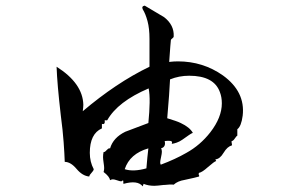

<svg xmlns="http://www.w3.org/2000/svg" viewBox="-20 -736 1040 682"><path d="M487 -74Q469 -97 419 -83Q418 -83 418 -87Q419 -94 416 -96Q415 -92 409 -92Q406 -92 396 -95.5Q386 -99 381 -99Q376 -99 371 -96Q369 -109 348 -125Q349 -129 349.5 -132Q350 -135 350 -139Q350 -145 348 -158Q346 -171 346 -178Q346 -183 346.5 -187.5Q347 -192 348 -196Q352 -195 358 -202Q361 -205 364 -207.5Q367 -210 371 -209Q382 -247 425 -268Q445 -276 466 -283.5Q487 -291 507 -299Q511 -340 511.5 -371Q512 -402 508 -422Q398 -375 361 -309Q361 -309 361 -309Q361 -308 352 -309Q354 -292 342 -296V-280Q299 -261 299 -193Q299 -161 313 -135Q312 -129 305 -122Q298 -115 297 -109Q273 -111 252 -136Q231 -161 210 -161Q209 -190 206 -231.5Q203 -273 196 -326Q183 -438 181 -499Q274 -440 276 -364Q276 -360 275.5 -354.5Q275 -349 274 -341Q333 -391 392 -430.5Q451 -470 511 -499V-598Q511 -635 504 -661Q497 -687 487 -703Q482 -714 494 -716L563 -675Q599 -647 597 -607Q597 -603 592.5 -600Q588 -597 587 -594Q586 -588 581 -516Q589 -517 596.5 -517.5Q604 -518 612 -518Q701 -518 772 -468Q852 -410 842 -325Q837 -287 823 -277V-254Q820 -253 814 -244Q808 -235 803 -235Q802 -233 803 -228Q805 -222 803 -219Q788 -216 774 -193Q761 -171 745 -170L748 -164Q742 -163 718 -142Q698 -124 687 -122Q685 -120 686 -115Q686 -114 687 -114Q688 -110 687 -109Q678 -106 636 -97Q611 -93 597 -80Q590 -81 582 -80.5Q574 -80 564 -79Q562 -79 561 -79Q537 -76 528 -76Q507 -76 490 -83ZM551 -151Q602 -170 642 -193Q691 -220 727 -266Q768 -319 768 -369Q768 -391 761 -409Q740 -467 652 -467Q616 -467 584 -454Q583 -431 580.5 -396.5Q578 -362 574 -316Q590 -311 602 -307Q614 -303 622 -299Q654 -284 665 -264Q661 -263 651.5 -256.5Q642 -250 628 -240Q618 -233 608 -229.5Q598 -226 590 -225Q591 -227 591 -231Q591 -238 565 -235Q570 -214 552 -209Q555 -205 555 -197Q555 -191 552 -177.5Q549 -164 549 -159Q549 -155 551 -151ZM423 -135Q454 -125 500 -138Q502 -159 503.5 -177Q505 -195 507 -209Q441 -190 423 -135Z"/></svg>

Font: Yuji Hentaigana Akari
Style: Regular
Weight: 400
Designer: Kataoka Yuji
Foundry: Kinuta Font Factory
Version: Version 3.002